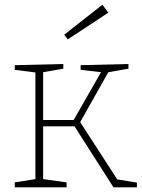

<svg xmlns="http://www.w3.org/2000/svg" viewBox="-20 -799 607 819"><path d="M43 0V-21L131 -35V-490L43 -501V-521L250 -526V-506L164 -491V-287H294L411 -491L324 -501V-521L528 -526V-506L442 -491L322 -278L480 -34L564 -20V0H464L298 -260H164V-35L264 -21V0ZM269 -631 254 -651 417 -779 442 -745Z"/></svg>

Font: Bitter ExtraLight
Style: Regular
Weight: 200
Designer: Sol Matas, and Bitter project Authors
Foundry: Sol Matas
Version: Version 2.001